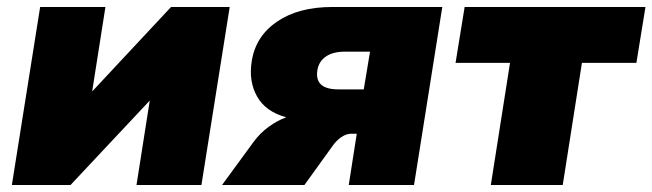

<svg xmlns="http://www.w3.org/2000/svg" viewBox="-20 -530 1869 550"><path d="M14 0 95 -510H282L244 -268L470 -510H638L557 0H371L409 -242L182 0Z M616 0 706 -123Q725 -149 750 -167Q775 -185 800 -194Q741 -210 716.5 -253.5Q692 -297 701 -354Q712 -426 773.5 -468Q835 -510 932 -510H1247L1166 0H979L1002 -147H987Q972 -147 957.5 -137Q943 -127 932 -111L852 0ZM949 -274H1022L1040 -382H967Q934 -382 913.5 -368Q893 -354 889 -328Q881 -274 949 -274Z M1386 0 1441 -350H1285L1311 -510H1829L1803 -350H1647L1592 0Z"/></svg>

Font: Mulish ExtraBlack
Style: Italic
Weight: 1000
Italic angle: -9°
Designer: Vernon Adams
Foundry: Vernon Adams
Version: Version 3.603; ttfautohint (v1.8.3)